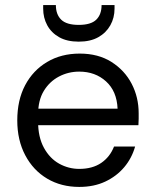

<svg xmlns="http://www.w3.org/2000/svg" viewBox="-20 -724 609 756"><path d="M292 12Q221 12 166 -20.5Q111 -53 79.5 -112.5Q48 -172 48 -250Q48 -330 79 -388.5Q110 -447 165.5 -480Q221 -513 294 -513Q367 -513 419 -480Q471 -447 498.5 -394Q526 -341 526 -278Q526 -268 526 -256.5Q526 -245 525 -231H111V-296H443Q440 -365 397.5 -403.5Q355 -442 292 -442Q249 -442 212 -422.5Q175 -403 152.5 -366Q130 -329 130 -273V-245Q130 -184 153 -142Q176 -100 213 -79.5Q250 -59 292 -59Q344 -59 378.5 -82.5Q413 -106 429 -147H512Q499 -101 469 -65.5Q439 -30 394.5 -9Q350 12 292 12ZM290 -560Q244 -560 213 -577.5Q182 -595 166 -624.5Q150 -654 150 -690V-704H200Q200 -667 221 -646.5Q242 -626 290 -626Q338 -626 359 -646.5Q380 -667 380 -704H431V-690Q431 -654 414.5 -624.5Q398 -595 367 -577.5Q336 -560 290 -560Z"/></svg>

Font: DM Sans 18pt
Style: Regular
Weight: 400
Designer: Colophon Foundry, Jonny Pinhorn
Foundry: Colophon Foundry
Version: Version 4.004;gftools[0.9.30]